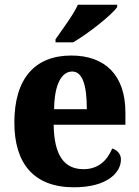

<svg xmlns="http://www.w3.org/2000/svg" viewBox="-20 -786 589 816"><path d="M216 -619V-606H291C354 -643 454 -721 478 -756V-766H311C291 -721 243 -659 216 -619ZM294 10C438 10 494 -54 494 -108C494 -132 478 -148 457 -155C436 -105 399 -67 335 -67C253 -67 210 -125 208 -256H513V-308C513 -467 426 -550 283 -550C129 -550 41 -453 41 -265C41 -91 124 10 294 10ZM349 -322H210C211 -426 241 -482 287 -482C331 -482 349 -423 349 -322Z"/></svg>

Font: Noto Serif Georgian SemiCondensed ExtraBold
Style: Regular
Weight: 800
Width: 4
Designer: Monotype Design Team, Akaki Razmadze
Foundry: Google LLC
Version: Version 2.003